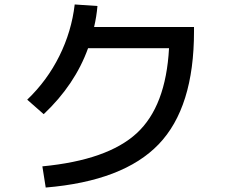

<svg xmlns="http://www.w3.org/2000/svg" viewBox="-20 -806 1040 861"><path d="M738 -590H375Q316 -426 176 -294L102 -359Q191 -444 246 -554.5Q301 -665 315 -786L417 -779Q413 -732 402 -685H850V-665Q850 -324 691.5 -159Q533 6 185 35L170 -60Q462 -88 593 -208.5Q724 -329 738 -590Z"/></svg>

Font: M PLUS 1p Medium
Style: Regular
Weight: 500
Version: Version 1.062